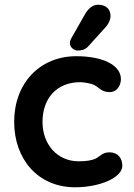

<svg xmlns="http://www.w3.org/2000/svg" viewBox="-20 -783 567 813"><path d="M40 -267C40 -110 140 10 298 10C403 10 498 -31 498 -81C498 -113 479 -138 444 -138C414 -138 405 -122 386 -112C370 -104 346 -100 313 -100C223 -100 160 -171 160 -267C160 -364 218 -435 320 -435C333 -435 367 -430 381 -422C403 -409 412 -393 445 -393C475 -393 492 -421 492 -448C492 -507 416 -545 303 -545C149 -545 40 -431 40 -267ZM353 -586 429 -670C441 -684 447 -699 448 -713C449 -741 432 -763 395 -763C371 -763 352 -744 340 -723L282 -621C278 -614 276 -608 276 -602C275 -580 297 -569 308 -569C323 -569 339 -571 353 -586Z"/></svg>

Font: Hotpoint
Style: Bold
Weight: 700
Designer: Andrew Paglinawan, Luciano Perondi, Riccardo Olocco
Foundry: CAST Cooperativa Anonima Servizi Tipografici
Version: Version 1.000;PS 2.1;hotconv 16.6.51;makeotf.lib2.5.65220